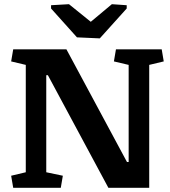

<svg xmlns="http://www.w3.org/2000/svg" viewBox="-20 -896 811 916"><path d="M593.8 -123V-586.4L523.4 -603L533.2 -660.6H751.5L761.2 -603L691.9 -586.4V0H497.1L208.5 -537.1H200.7V-74.2L279.8 -57.6L270 0H43L33.2 -57.6L103 -74.2V-586.4L33.2 -603L43 -660.6H296.9L585.9 -123ZM223.6 -871.1 309.1 -876 413.1 -792 513.7 -876 584.5 -871.1V-855.5L456.1 -712.9L347.2 -717.8L223.6 -855.5Z"/></svg>

Font: NoticiaText-Bold
Style: Bold
Weight: 700
Designer: JM Sole
Foundry: JM Sole
Version: Version 1.003